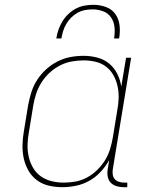

<svg xmlns="http://www.w3.org/2000/svg" viewBox="-20 -770 640 798"><path d="M239 8Q210 8 182.5 1.5Q155 -5 133.5 -21Q112 -37 98.5 -60.5Q85 -84 79 -110.5Q73 -137 73.5 -166Q74 -195 79 -223L97 -333Q102 -360 110.5 -387Q119 -414 134.5 -438Q150 -462 172 -482Q194 -502 220 -515Q246 -528 273 -533Q300 -538 328 -538Q357 -538 385 -530.5Q413 -523 434 -505.5Q455 -488 467.5 -463Q480 -438 484 -410L504 -530H525L449 -68Q447 -57 448.5 -45.5Q450 -34 456.5 -26Q463 -18 474 -14.5Q485 -11 496 -11H509V8H493Q478 8 463.5 3.5Q449 -1 439.5 -11.5Q430 -22 427.5 -37.5Q425 -53 428 -68L434 -105Q419 -78 398 -55.5Q377 -33 351 -18.5Q325 -4 296 2Q267 8 239 8ZM245 -11Q269 -11 294 -15.5Q319 -20 342 -32.5Q365 -45 384 -63.5Q403 -82 416.5 -104Q430 -126 437.5 -150.5Q445 -175 449 -199L467 -309Q472 -334 473 -360Q474 -386 469 -410Q464 -434 452.5 -455.5Q441 -477 422 -492Q403 -507 378.5 -513Q354 -519 328 -519Q303 -519 278 -514.5Q253 -510 229.5 -498Q206 -486 186 -467.5Q166 -449 152 -426.5Q138 -404 130 -379.5Q122 -355 118 -330L100 -220Q95 -194 94.5 -168Q94 -142 99.5 -118Q105 -94 117.5 -72.5Q130 -51 150 -37Q170 -23 194.5 -17Q219 -11 245 -11ZM214 -610Q217 -629 223 -646.5Q229 -664 239 -680.5Q249 -697 263.5 -711Q278 -725 295 -734Q312 -743 330.5 -746.5Q349 -750 368 -750Q395 -750 420 -741Q445 -732 459.5 -711.5Q474 -691 477 -664Q480 -637 475 -610H454Q458 -633 456 -656Q454 -679 442 -697Q430 -715 409 -723Q388 -731 365 -731Q349 -731 333 -728Q317 -725 302.5 -717Q288 -709 276 -697Q264 -685 255.5 -670.5Q247 -656 242.5 -641Q238 -626 235 -610Z"/></svg>

Font: Iosevka Slab Thin Extended
Style: Italic
Weight: 100
Width: 7
Italic angle: -9°
Monospace: yes
Designer: Belleve Invis
Foundry: Belleve Invis
Version: Version 11.1.0; ttfautohint (v1.8.3)